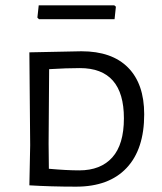

<svg xmlns="http://www.w3.org/2000/svg" viewBox="-20 -694 606 719"><path d="M459.5 -441C419.2 -481.7 361 -502 285 -502L90 -498L93 -150L90 0C143.3 3.3 201.7 5 265 5C347 5 410 -18.3 454 -65C498 -111.7 520 -178.7 520 -266C520 -342 499.8 -400.3 459.5 -441ZM400.5 -104.5C371.5 -72.2 330.3 -56 277 -56C245 -56 207 -58 163 -62L162 -156L164 -435C208 -437.7 246.3 -439 279 -439C389 -439 444 -376.3 444 -251C444 -185.7 429.5 -136.8 400.5 -104.5ZM409 -622 414 -669 408 -674H125L120 -628L126 -622Z"/></svg>

Font: Alegreya Sans SC
Style: Regular
Weight: 400
Designer: Juan Pablo del Peral
Foundry: Huerta Tipografica
Version: Version 1.000;PS 001.000;hotconv 1.0.70;makeotf.lib2.5.58329